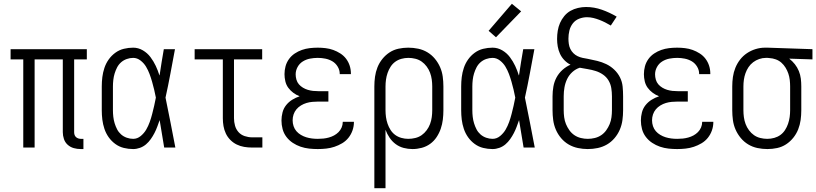

<svg xmlns="http://www.w3.org/2000/svg" viewBox="-20 -780 4315 1015"><path d="M407 8Q388 8 370 3Q352 -2 338 -14.5Q324 -27 318 -45Q312 -63 312 -81V-466H163V0H103V-466H36V-520H439V-466H372V-81Q372 -74 374 -67.5Q376 -61 381 -56Q386 -51 393 -48.5Q400 -46 407 -46H421V8Z M684 8Q659 8 634.5 2Q610 -4 589.5 -19Q569 -34 554.5 -54.5Q540 -75 532 -99Q524 -123 521 -147.5Q518 -172 518 -197V-323Q518 -348 521 -372.5Q524 -397 532 -421Q540 -445 554.5 -465.5Q569 -486 589.5 -501Q610 -516 634.5 -522Q659 -528 684 -528Q711 -528 735 -514Q759 -500 775.5 -478Q792 -456 803.5 -431.5Q815 -407 823 -381L824 -384Q829 -418 834.5 -452Q840 -486 846 -520H905Q893 -456 881 -391.5Q869 -327 855 -264Q869 -198 881.5 -132Q894 -66 907 0H848Q842 -36 836 -72.5Q830 -109 824 -145Q818 -128 811.5 -110.5Q805 -93 796.5 -76.5Q788 -60 777 -44.5Q766 -29 752 -17Q738 -5 720 1.5Q702 8 684 8ZM684 -46Q706 -46 724 -61Q742 -76 753 -95Q764 -114 771.5 -135Q779 -156 784.5 -177.5Q790 -199 795 -220.5Q800 -242 804 -264Q800 -285 795 -306Q790 -327 784 -348Q778 -369 770.5 -389Q763 -409 752 -427.5Q741 -446 723 -460Q705 -474 684 -474Q667 -474 650 -468Q633 -462 620 -450.5Q607 -439 599 -423.5Q591 -408 586 -391.5Q581 -375 579 -357.5Q577 -340 577 -323V-197Q577 -180 579 -162.5Q581 -145 586 -128.5Q591 -112 599 -96.5Q607 -81 620 -69.5Q633 -58 650 -52Q667 -46 684 -46Z M1312 0Q1291 0 1270.5 -3.5Q1250 -7 1231.5 -16Q1213 -25 1198 -40Q1183 -55 1174 -74Q1165 -93 1161.5 -113.5Q1158 -134 1158 -155V-466H1009V-520H1366V-466H1217V-155Q1217 -135 1222.5 -115.5Q1228 -96 1241 -81.5Q1254 -67 1273.5 -60.5Q1293 -54 1312 -54H1367V0Z M1660 8Q1637 8 1614 5.5Q1591 3 1569 -4.5Q1547 -12 1527.5 -25Q1508 -38 1494 -56.5Q1480 -75 1474 -97.5Q1468 -120 1468 -143Q1468 -164 1473.5 -185.5Q1479 -207 1492.5 -224Q1506 -241 1524.5 -252.5Q1543 -264 1564 -271Q1546 -278 1530.5 -289.5Q1515 -301 1504 -316Q1493 -331 1488.5 -350Q1484 -369 1484 -388Q1484 -409 1489.5 -429.5Q1495 -450 1507.5 -467.5Q1520 -485 1538 -497Q1556 -509 1576 -516Q1596 -523 1617 -525.5Q1638 -528 1660 -528Q1680 -528 1701 -525.5Q1722 -523 1741.5 -516Q1761 -509 1779 -497.5Q1797 -486 1809.5 -469.5Q1822 -453 1828.5 -433Q1835 -413 1835 -392V-388H1776V-390Q1776 -410 1765 -428Q1754 -446 1737 -456Q1720 -466 1700 -470Q1680 -474 1660 -474Q1639 -474 1618.5 -470Q1598 -466 1580.5 -455Q1563 -444 1553 -425.5Q1543 -407 1543 -387Q1543 -373 1547 -359Q1551 -345 1560 -334.5Q1569 -324 1581.5 -316.5Q1594 -309 1607.5 -305Q1621 -301 1634.5 -299.5Q1648 -298 1663 -298H1716V-243H1662Q1647 -243 1631 -241.5Q1615 -240 1600 -235.5Q1585 -231 1571 -222.5Q1557 -214 1547 -202Q1537 -190 1532 -175Q1527 -160 1527 -144Q1527 -128 1532 -113Q1537 -98 1547 -86.5Q1557 -75 1570.5 -67Q1584 -59 1598.5 -54.5Q1613 -50 1628.5 -48Q1644 -46 1660 -46Q1675 -46 1689.5 -47.5Q1704 -49 1718.5 -53Q1733 -57 1746 -64Q1759 -71 1769.5 -81.5Q1780 -92 1786 -106Q1792 -120 1792 -135V-136H1851V-134Q1851 -112 1843.5 -90.5Q1836 -69 1822 -51.5Q1808 -34 1788.5 -22.5Q1769 -11 1748 -4Q1727 3 1704.5 5.5Q1682 8 1660 8Z M1959 215V-323Q1959 -349 1962.5 -374.5Q1966 -400 1975.5 -424Q1985 -448 2001.5 -468.5Q2018 -489 2039.5 -503Q2061 -517 2086.5 -522.5Q2112 -528 2138 -528Q2165 -528 2191 -522.5Q2217 -517 2239.5 -503.5Q2262 -490 2279 -469.5Q2296 -449 2306.5 -425Q2317 -401 2320.5 -375Q2324 -349 2324 -323V-197Q2324 -172 2321 -147.5Q2318 -123 2310 -99.5Q2302 -76 2288 -55Q2274 -34 2254 -19.5Q2234 -5 2209.5 1.5Q2185 8 2161 8Q2137 8 2114 2Q2091 -4 2072 -18Q2053 -32 2039.5 -52Q2026 -72 2018 -94V215ZM2138 -46Q2157 -46 2175.5 -50.5Q2194 -55 2209 -65.5Q2224 -76 2235.5 -91.5Q2247 -107 2253.5 -124.5Q2260 -142 2262.5 -160.5Q2265 -179 2265 -197V-323Q2265 -341 2262.5 -359.5Q2260 -378 2253.5 -395.5Q2247 -413 2235.5 -428.5Q2224 -444 2209 -454.5Q2194 -465 2175.5 -469.5Q2157 -474 2139 -474Q2120 -474 2102 -469Q2084 -464 2069.5 -453.5Q2055 -443 2045 -427.5Q2035 -412 2029 -394.5Q2023 -377 2020.5 -359Q2018 -341 2018 -323V-197Q2018 -179 2020.5 -161Q2023 -143 2029 -125.5Q2035 -108 2045 -92.5Q2055 -77 2069.5 -66.5Q2084 -56 2102 -51Q2120 -46 2138 -46Z M2584 8Q2559 8 2534.5 2Q2510 -4 2489.5 -19Q2469 -34 2454.5 -54.5Q2440 -75 2432 -99Q2424 -123 2421 -147.5Q2418 -172 2418 -197V-323Q2418 -348 2421 -372.5Q2424 -397 2432 -421Q2440 -445 2454.5 -465.5Q2469 -486 2489.5 -501Q2510 -516 2534.5 -522Q2559 -528 2584 -528Q2611 -528 2635 -514Q2659 -500 2675.5 -478Q2692 -456 2703.5 -431.5Q2715 -407 2723 -381L2724 -384Q2729 -418 2734.5 -452Q2740 -486 2746 -520H2805Q2793 -456 2781 -391.5Q2769 -327 2755 -264Q2769 -198 2781.5 -132Q2794 -66 2807 0H2748Q2742 -36 2736 -72.5Q2730 -109 2724 -145Q2718 -128 2711.5 -110.5Q2705 -93 2696.5 -76.5Q2688 -60 2677 -44.5Q2666 -29 2652 -17Q2638 -5 2620 1.5Q2602 8 2584 8ZM2584 -46Q2606 -46 2624 -61Q2642 -76 2653 -95Q2664 -114 2671.5 -135Q2679 -156 2684.5 -177.5Q2690 -199 2695 -220.5Q2700 -242 2704 -264Q2700 -285 2695 -306Q2690 -327 2684 -348Q2678 -369 2670.5 -389Q2663 -409 2652 -427.5Q2641 -446 2623 -460Q2605 -474 2584 -474Q2567 -474 2550 -468Q2533 -462 2520 -450.5Q2507 -439 2499 -423.5Q2491 -408 2486 -391.5Q2481 -375 2479 -357.5Q2477 -340 2477 -323V-197Q2477 -180 2479 -162.5Q2481 -145 2486 -128.5Q2491 -112 2499 -96.5Q2507 -81 2520 -69.5Q2533 -58 2550 -52Q2567 -46 2584 -46ZM2602 -583 2563 -617 2686 -760 2735 -720Z M3087 8Q3061 8 3035 2.5Q3009 -3 2986.5 -16Q2964 -29 2946.5 -49.5Q2929 -70 2918.5 -94.5Q2908 -119 2904.5 -145Q2901 -171 2901 -197V-271Q2901 -297 2905.5 -322.5Q2910 -348 2922 -370.5Q2934 -393 2953.5 -410.5Q2973 -428 2996 -438Q2978 -447 2963.5 -462Q2949 -477 2940.5 -495.5Q2932 -514 2928.5 -534Q2925 -554 2925 -574Q2925 -596 2928.5 -617.5Q2932 -639 2940.5 -658.5Q2949 -678 2963 -695Q2977 -712 2995.5 -722.5Q3014 -733 3035.5 -738Q3057 -743 3078 -743Q3121 -743 3162 -728.5Q3203 -714 3240 -692L3209 -645Q3194 -654 3179 -661.5Q3164 -669 3148.5 -675Q3133 -681 3116.5 -685Q3100 -689 3083 -689Q3062 -689 3041.5 -681Q3021 -673 3008 -656Q2995 -639 2990 -618Q2985 -597 2985 -576Q2985 -562 2987 -548Q2989 -534 2995 -521.5Q3001 -509 3011 -499Q3021 -489 3033.5 -483Q3046 -477 3060 -474Q3074 -471 3087 -469Q3113 -464 3137.5 -458Q3162 -452 3185 -441Q3208 -430 3227 -412Q3246 -394 3257.5 -371Q3269 -348 3271.5 -322.5Q3274 -297 3274 -271V-197Q3274 -171 3270.5 -145Q3267 -119 3256.5 -94.5Q3246 -70 3228.5 -49.5Q3211 -29 3188.5 -16Q3166 -3 3140 2.5Q3114 8 3087 8ZM3087 -46Q3106 -46 3124.5 -50.5Q3143 -55 3158.5 -65.5Q3174 -76 3185 -91.5Q3196 -107 3203 -124Q3210 -141 3212.5 -160Q3215 -179 3215 -197V-271Q3215 -293 3211.5 -314.5Q3208 -336 3197 -354.5Q3186 -373 3168 -385.5Q3150 -398 3129.5 -404.5Q3109 -411 3087.5 -414.5Q3066 -418 3045 -422Q3023 -415 3005.5 -399Q2988 -383 2978 -362Q2968 -341 2964 -318Q2960 -295 2960 -271V-197Q2960 -179 2962.5 -160Q2965 -141 2972 -124Q2979 -107 2990 -91.5Q3001 -76 3016.5 -65.5Q3032 -55 3050.5 -50.5Q3069 -46 3087 -46Z M3560 8Q3537 8 3514 5.5Q3491 3 3469 -4.5Q3447 -12 3427.5 -25Q3408 -38 3394 -56.5Q3380 -75 3374 -97.5Q3368 -120 3368 -143Q3368 -164 3373.5 -185.5Q3379 -207 3392.5 -224Q3406 -241 3424.5 -252.5Q3443 -264 3464 -271Q3446 -278 3430.5 -289.5Q3415 -301 3404 -316Q3393 -331 3388.5 -350Q3384 -369 3384 -388Q3384 -409 3389.5 -429.5Q3395 -450 3407.5 -467.5Q3420 -485 3438 -497Q3456 -509 3476 -516Q3496 -523 3517 -525.5Q3538 -528 3560 -528Q3580 -528 3601 -525.5Q3622 -523 3641.5 -516Q3661 -509 3679 -497.5Q3697 -486 3709.5 -469.5Q3722 -453 3728.5 -433Q3735 -413 3735 -392V-388H3676V-390Q3676 -410 3665 -428Q3654 -446 3637 -456Q3620 -466 3600 -470Q3580 -474 3560 -474Q3539 -474 3518.5 -470Q3498 -466 3480.5 -455Q3463 -444 3453 -425.5Q3443 -407 3443 -387Q3443 -373 3447 -359Q3451 -345 3460 -334.5Q3469 -324 3481.5 -316.5Q3494 -309 3507.5 -305Q3521 -301 3534.5 -299.5Q3548 -298 3563 -298H3616V-243H3562Q3547 -243 3531 -241.5Q3515 -240 3500 -235.5Q3485 -231 3471 -222.5Q3457 -214 3447 -202Q3437 -190 3432 -175Q3427 -160 3427 -144Q3427 -128 3432 -113Q3437 -98 3447 -86.5Q3457 -75 3470.5 -67Q3484 -59 3498.5 -54.5Q3513 -50 3528.5 -48Q3544 -46 3560 -46Q3575 -46 3589.5 -47.5Q3604 -49 3618.5 -53Q3633 -57 3646 -64Q3659 -71 3669.5 -81.5Q3680 -92 3686 -106Q3692 -120 3692 -135V-136H3751V-134Q3751 -112 3743.5 -90.5Q3736 -69 3722 -51.5Q3708 -34 3688.5 -22.5Q3669 -11 3648 -4Q3627 3 3604.5 5.5Q3582 8 3560 8Z M4037 8Q4010 8 3984 2.5Q3958 -3 3935.5 -16.5Q3913 -30 3896 -50.5Q3879 -71 3868.5 -95Q3858 -119 3854.5 -145Q3851 -171 3851 -197V-323Q3851 -348 3854.5 -373Q3858 -398 3867.5 -421.5Q3877 -445 3892.5 -465Q3908 -485 3929 -499Q3950 -513 3974.5 -520.5Q3999 -528 4024 -528H4038L4275 -520V-466L4152 -470Q4169 -457 4182 -440.5Q4195 -424 4203 -404.5Q4211 -385 4213.5 -364.5Q4216 -344 4216 -323V-197Q4216 -171 4212.5 -145.5Q4209 -120 4199.5 -96Q4190 -72 4173.5 -51.5Q4157 -31 4135.5 -17Q4114 -3 4088.5 2.5Q4063 8 4037 8ZM4036 -46Q4055 -46 4073 -51Q4091 -56 4105.5 -66.5Q4120 -77 4130 -92.5Q4140 -108 4146 -125.5Q4152 -143 4154.5 -161Q4157 -179 4157 -197V-323Q4157 -340 4155 -357.5Q4153 -375 4147.5 -391Q4142 -407 4133 -422Q4124 -437 4111 -448.5Q4098 -460 4081.5 -466Q4065 -472 4048 -473L4038 -474H4029Q4011 -474 3993.5 -468Q3976 -462 3961.5 -451Q3947 -440 3937 -425Q3927 -410 3921 -393Q3915 -376 3912.5 -358.5Q3910 -341 3910 -323V-197Q3910 -179 3912.5 -160.5Q3915 -142 3921.5 -124.5Q3928 -107 3939.5 -91.5Q3951 -76 3966 -65.5Q3981 -55 3999.5 -50.5Q4018 -46 4036 -46Z"/></svg>

Font: Iosevka QP Light
Style: Regular
Weight: 300
Designer: Belleve Invis
Foundry: Belleve Invis
Version: Version 20.0.0; ttfautohint (v1.8.4)